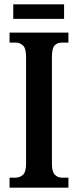

<svg xmlns="http://www.w3.org/2000/svg" viewBox="-20 -864 358 884"><path d="M24 0V-46H52Q71 -46 85.5 -59Q100 -72 100 -110V-602Q100 -642 85.5 -655Q71 -668 52 -668H24V-714H295V-668H266Q244 -668 231.5 -655Q219 -642 219 -601V-111Q219 -73 232.5 -59.5Q246 -46 266 -46H295V0ZM41 -777V-844H275V-777Z"/></svg>

Font: Noto Serif Ethiopic ExtraCondensed SemiBold
Style: Regular
Weight: 600
Width: 2
Designer: Monotype Design Team
Foundry: Monotype Imaging Inc.
Version: Version 2.102; ttfautohint (v1.8.4.7-5d5b)